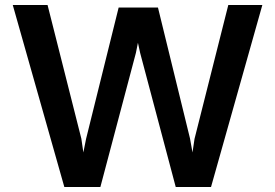

<svg xmlns="http://www.w3.org/2000/svg" viewBox="-20 -747 1099 767"><path d="M237 0 31 -727H170L305 -193L313 -138L324 -193L454 -717H611L739 -194L749 -138L757 -192L892 -727H1028L823 0H682L540 -535L531 -576L523 -536L381 0Z"/></svg>

Font: Expletus Sans
Style: Bold
Weight: 700
Version: Version 7.500